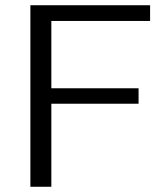

<svg xmlns="http://www.w3.org/2000/svg" viewBox="-20 -713 637 733"><path d="M96 0V-693H553V-633H176V-376H509V-317H176V0Z"/></svg>

Font: Coval
Style: ExtraLight
Weight: 250
Foundry: Context Ltd
Version: Version 001.000